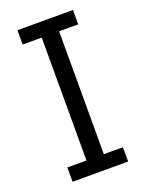

<svg xmlns="http://www.w3.org/2000/svg" viewBox="-134 -764 630 831"><g transform="rotate(-20 181.0 -349.0)"><path d="M309 0H53V-66H141V-632H53V-698H309V-632H221V-66H309Z"/></g></svg>

Font: IBM Plex Sans Condensed
Style: Regular
Weight: 400
Width: 3
Designer: Mike Abbink, Paul van der Laan, Pieter van Rosmalen
Foundry: Bold Monday
Version: Version 3.201